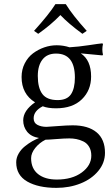

<svg xmlns="http://www.w3.org/2000/svg" viewBox="-20 -658 539 925"><path d="M129.9 104Q129.9 153.8 163.1 180.4Q196.3 207 253.9 207Q327.6 207 373.8 173.1Q419.9 139.2 419.9 91.8Q419.9 66.9 409.4 49.3Q398.9 31.7 381.6 23.4Q364.3 15.1 347.9 12Q331.5 8.8 314 8.8Q290 8.8 251 12Q211.9 15.1 199.2 15.1Q170.4 29.3 150.1 54.4Q129.9 79.6 129.9 104ZM252.9 -439.9Q284.7 -439.9 314.9 -430.2Q357.4 -432.6 407 -440.2Q456.5 -447.8 473.1 -449.2L476.1 -445.8Q473.1 -432.6 473.1 -419.9Q473.1 -407.2 476.1 -394L473.1 -391.1Q374 -400.4 369.1 -400.9Q418.9 -368.2 418.9 -289.1Q418.9 -223.1 374.5 -179.7Q330.1 -136.2 250 -136.2Q210.4 -136.2 186 -146Q142.1 -123.5 142.1 -87.9Q142.1 -65.9 160.4 -56.4Q178.7 -46.9 204.1 -46.9Q210 -46.9 256.6 -50.5Q303.2 -54.2 330.1 -54.2Q404.8 -54.2 445.3 -20.5Q485.8 13.2 485.8 78.1Q485.8 126.5 453.6 165.5Q421.4 204.6 368.2 225.8Q314.9 247.1 252 247.1Q164.6 247.1 111.3 216.6Q58.1 186 58.1 124Q58.1 102.1 69.8 81.8Q81.5 61.5 99.9 46.9Q118.2 32.2 135 22.7Q151.9 13.2 168 6.8Q129.9 0.5 110.8 -23.2Q91.8 -46.9 91.8 -78.1Q91.8 -125.5 148.9 -165Q84 -205.1 84 -287.1Q84 -322.8 99.1 -352.5Q114.3 -382.3 138.9 -400.9Q163.6 -419.4 193.1 -429.7Q222.7 -439.9 252.9 -439.9ZM250 -399.9Q207 -399.9 184.6 -371.1Q162.1 -342.3 162.1 -292Q162.1 -234.4 184.1 -205.1Q206.1 -175.8 257.8 -175.8Q303.2 -175.8 322 -203.9Q340.8 -231.9 340.8 -284.2Q340.8 -399.9 250 -399.9ZM296.9 -638.2Q329.6 -585 397.9 -509.3L377 -495.1Q309.1 -544.9 271 -585.4Q224.6 -537.6 164.1 -495.1L144 -509.3Q216.8 -589.8 247.1 -638.2Z"/></svg>

Font: Linear Smooth
Style: Regular
Weight: 400
Designer: Philipp H. Poll, Flanker
Foundry: Philipp H. Poll, reworked by Flanker
Version: Version 1.061 | FøM Fix